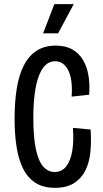

<svg xmlns="http://www.w3.org/2000/svg" viewBox="-20 -890 494 922"><path d="M244 12Q188 12 150.5 -12Q113 -36 91 -80Q69 -124 59.5 -185Q50 -246 50 -320Q50 -400 60.5 -465Q71 -530 94.5 -576Q118 -622 156 -646.5Q194 -671 247 -671Q295 -671 327.5 -652.5Q360 -634 379 -601.5Q398 -569 405 -526Q412 -483 408 -435L324 -426Q328 -480 319.5 -518Q311 -556 291.5 -576Q272 -596 245 -596Q218 -596 198.5 -577.5Q179 -559 166 -524Q153 -489 146.5 -438.5Q140 -388 140 -325Q140 -228 153 -170.5Q166 -113 189 -88.5Q212 -64 242 -64Q277 -64 298 -91Q319 -118 327 -166Q335 -214 330 -276L415 -268Q419 -211 414 -160Q409 -109 389.5 -70.5Q370 -32 334.5 -10Q299 12 244 12ZM259 -730H187L241 -870H334Z"/></svg>

Font: Bricolage Grotesque 24pt Condensed
Style: Regular
Weight: 400
Width: 3
Designer: Mathieu Triay
Foundry: Atelier Triay
Version: Version 1.001;gftools[0.9.33.dev8+g029e19f]